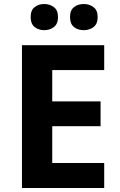

<svg xmlns="http://www.w3.org/2000/svg" viewBox="-20 -940 600 960"><path d="M501 0H89.8V-713.9H501V-589.8H241.2V-433.1H482.9V-309.1H241.2V-125H501ZM133.3 -854Q133.3 -890.1 153.3 -904.3Q171.9 -919.9 201.2 -919.9Q229.5 -919.9 249.5 -904.3Q270 -889.6 270 -854Q270 -820.8 249.5 -804.7Q228.5 -789.1 201.2 -789.1Q173.3 -789.1 153.3 -804.7Q133.3 -820.8 133.3 -854ZM330.1 -854Q330.1 -889.6 350.1 -904.3Q369.1 -919.9 398.9 -919.9Q427.2 -919.9 447.3 -904.3Q468.3 -889.6 468.3 -854Q468.3 -820.8 447.8 -804.7Q426.8 -789.1 398.9 -789.1Q370.1 -789.1 350.1 -804.7Q330.1 -820.8 330.1 -854Z"/></svg>

Font: Droid Sans Thai
Style: Bold
Weight: 700
Designer: Steve Matteson
Foundry: Ascender Corporation
Version: Version 1.00